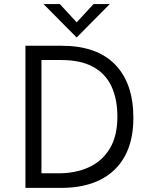

<svg xmlns="http://www.w3.org/2000/svg" viewBox="-20 -912 727 932"><path d="M103.5 0ZM103.5 0ZM278.3 0H103.5V-689.9H279.3Q449.7 -689.9 538.6 -598.9Q627.4 -507.8 627.4 -339.8Q627.4 -229 585.7 -153.3Q543.9 -77.6 465.8 -38.8Q387.7 0 278.3 0ZM266.6 -70.8Q345.2 -70.8 409.9 -99.4Q474.6 -127.9 513.7 -191.9Q549.8 -253.4 549.8 -345.2Q549.8 -431.2 521 -492.9Q492.2 -554.7 431.9 -587.6Q371.6 -620.6 277.3 -620.6H181.2V-70.8ZM352.1 -730 191.4 -892.1H270.5L352.1 -803.7L434.1 -892.1H512.7Z"/></svg>

Font: Acari Sans
Style: Regular
Weight: 400
Designer: Alfredo Marco Pradil and Stefan Peev
Foundry: Hanken Design Co.
Version: Version 1.045;February 4, 2021;FontCreator 13.0.0.2655 64-bi